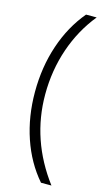

<svg xmlns="http://www.w3.org/2000/svg" viewBox="-133 -759 537 962"><g transform="rotate(15 136.0 -278.0)"><path d="M40 -273.9Q40 -403.3 77.9 -516.1Q115.7 -628.9 187 -713.9H242.2Q169.9 -625 131.3 -512.5Q92.8 -399.9 92.8 -274.9Q92.8 -39.1 241.2 158.2H187Q115.2 75.2 77.6 -35.6Q40 -146.5 40 -273.9Z"/></g></svg>

Font: JBL Sans
Style: Light
Weight: 300
Version: Version 1.10